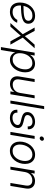

<svg xmlns="http://www.w3.org/2000/svg" viewBox="1563 -2331 972 4138"><g transform="rotate(90 2049.0 -262.0)"><path d="M234.4 10.3Q174.3 10.3 129.4 -13.9Q84.5 -38.1 59.6 -86.2Q34.7 -134.3 34.7 -205.6Q34.7 -274.9 56.2 -334.7Q77.6 -394.5 116.2 -438.7Q154.8 -482.9 207 -507.8Q259.3 -532.7 320.8 -532.7Q374 -532.7 412.1 -514.6Q450.2 -496.6 470.9 -464.1Q491.7 -431.6 491.7 -387.7Q491.7 -338.9 464.8 -307.6Q438 -276.4 385.7 -259Q333.5 -241.7 257.1 -234.6Q180.7 -227.5 81.1 -227.5L88.9 -281.2Q178.7 -281.2 243.2 -285.9Q307.6 -290.5 348.4 -302Q389.2 -313.5 408.4 -334.5Q427.7 -355.5 427.7 -387.7Q427.7 -426.3 399.2 -450.4Q370.6 -474.6 315.4 -474.6Q261.2 -474.6 220.5 -451.7Q179.7 -428.7 152.3 -389.9Q125 -351.1 111.3 -302.5Q97.7 -253.9 97.7 -203.1Q97.7 -159.7 111.6 -124.3Q125.5 -88.9 156.5 -68.1Q187.5 -47.4 237.8 -47.4Q297.4 -47.4 342 -75.7Q386.7 -104 408.2 -149.9L470.7 -145.5Q443.4 -76.2 381.1 -33Q318.8 10.3 234.4 10.3Z M476.1 0 739.3 -291 730.5 -242.7 573.2 -522.5H645.5L708 -408.2Q724.6 -377.4 740 -347.4Q755.4 -317.4 770.5 -287.6H738.3Q764.2 -317.4 789.3 -347.4Q814.5 -377.4 841.3 -408.2L942.4 -522.5H1020L769.5 -242.2L777.3 -290.5L942.4 0H870.6L797.9 -130.9Q781.7 -160.6 767.1 -189.2Q752.4 -217.8 736.8 -246.6H769.5Q744.6 -217.8 720.7 -189.2Q696.8 -160.6 670.4 -130.9L553.7 0Z M994.6 204.1 1114.7 -522.5H1177.2L1161.1 -424.3H1162.6Q1180.7 -456.1 1209.2 -480.2Q1237.8 -504.4 1273.9 -517.8Q1310.1 -531.2 1350.1 -531.2Q1408.2 -531.2 1450.4 -505.1Q1492.7 -479 1515.9 -431.6Q1539.1 -384.3 1539.1 -320.3Q1539.1 -259.8 1520.3 -200.7Q1501.5 -141.6 1466.3 -94.2Q1431.2 -46.9 1381.3 -18.6Q1331.5 9.8 1269 9.8Q1227.1 9.8 1195.1 -4.6Q1163.1 -19 1141.8 -43.9Q1120.6 -68.8 1110.8 -101.1H1108.9L1058.1 204.1ZM1261.7 -48.3Q1312 -48.3 1351.6 -71.8Q1391.1 -95.2 1418.7 -134.3Q1446.3 -173.3 1460.7 -221.7Q1475.1 -270 1475.1 -319.8Q1475.1 -392.6 1439 -433.1Q1402.8 -473.6 1340.3 -473.6Q1289.1 -473.6 1249.5 -450Q1210 -426.3 1182.4 -387Q1154.8 -347.7 1140.4 -299.6Q1126 -251.5 1126 -202.6Q1126 -131.3 1161.6 -89.8Q1197.3 -48.3 1261.7 -48.3Z M1786.1 8.8Q1732.9 8.8 1693.4 -14.2Q1653.8 -37.1 1636 -81.8Q1618.2 -126.5 1628.9 -190.9L1683.6 -522.5H1747.1L1692.9 -194.8Q1681.6 -126 1712.6 -87.9Q1743.7 -49.8 1806.6 -49.8Q1848.6 -49.8 1885.7 -67.4Q1922.9 -85 1948.5 -119.1Q1974.1 -153.3 1981.9 -203.1L2034.7 -522.5H2098.6L2011.7 0H1949.7L1970.2 -123.5H1985.8Q1952.1 -55.2 1899.9 -23.2Q1847.7 8.8 1786.1 8.8Z M2331.5 -727.5 2210.9 0H2147.5L2268.1 -727.5Z M2521 10.3Q2468.8 10.3 2429.2 -5.6Q2389.6 -21.5 2367.7 -52.7Q2345.7 -84 2344.7 -129.9Q2344.7 -134.8 2345 -139.4Q2345.2 -144 2345.2 -149.4L2407.7 -151.9Q2404.8 -99.1 2434.3 -72.3Q2463.9 -45.4 2521 -45.4Q2562 -45.4 2596.7 -59.6Q2631.3 -73.7 2652.6 -98.9Q2673.8 -124 2674.3 -156.2Q2675.3 -183.1 2655.8 -198.5Q2636.2 -213.9 2599.6 -222.7L2517.1 -243.2Q2456.1 -258.3 2425 -288.8Q2394 -319.3 2395.5 -366.2Q2396.5 -416 2425 -453.4Q2453.6 -490.7 2500.5 -511.2Q2547.4 -531.7 2602.1 -531.7Q2676.8 -531.7 2720.2 -495.8Q2763.7 -460 2766.6 -397Q2766.6 -391.6 2766.6 -386.2Q2766.6 -380.9 2766.1 -375L2704.6 -372.6Q2708 -421.4 2681.2 -448.7Q2654.3 -476.1 2601.6 -476.1Q2562.5 -476.1 2530.3 -461.9Q2498 -447.8 2478.8 -423.3Q2459.5 -398.9 2459 -368.2Q2458 -341.3 2478 -324.7Q2498 -308.1 2537.6 -298.8L2619.1 -278.3Q2680.2 -263.7 2710.2 -234.9Q2740.2 -206.1 2738.8 -159.7Q2737.8 -120.6 2720.2 -89.1Q2702.6 -57.6 2672.4 -35.4Q2642.1 -13.2 2603.3 -1.5Q2564.5 10.3 2521 10.3Z M2823.2 0 2909.7 -522.5H2973.1L2886.7 0ZM2959.5 -631.8Q2940.4 -631.8 2929.2 -645.3Q2918 -658.7 2920.9 -677.2Q2923.8 -696.3 2939.7 -709.7Q2955.6 -723.1 2974.6 -723.1Q2993.7 -723.1 3004.9 -709.7Q3016.1 -696.3 3013.2 -677.2Q3010.3 -658.7 2994.4 -645.3Q2978.5 -631.8 2959.5 -631.8Z M3231.4 10.7Q3169.4 10.7 3124.8 -16.4Q3080.1 -43.5 3055.9 -91.8Q3031.7 -140.1 3031.7 -204.1Q3031.7 -266.1 3051.8 -324.7Q3071.8 -383.3 3109.1 -430.2Q3146.5 -477.1 3198.5 -504.6Q3250.5 -532.2 3314 -532.2Q3376 -532.2 3420.7 -505.1Q3465.3 -478 3489.3 -429.2Q3513.2 -380.4 3513.2 -316.4Q3513.2 -253.9 3493.2 -195.3Q3473.1 -136.7 3435.8 -90.3Q3398.4 -43.9 3346.7 -16.6Q3294.9 10.7 3231.4 10.7ZM3232.9 -47.4Q3284.2 -47.4 3324.2 -70.8Q3364.3 -94.2 3392.3 -133.3Q3420.4 -172.4 3435.1 -220.2Q3449.7 -268.1 3449.7 -316.9Q3449.7 -364.7 3434.1 -399.9Q3418.5 -435.1 3387.7 -454.6Q3356.9 -474.1 3312.5 -474.1Q3262.2 -474.1 3222.2 -450.9Q3182.1 -427.7 3153.8 -388.7Q3125.5 -349.6 3110.4 -301.5Q3095.2 -253.4 3095.2 -203.6Q3095.2 -132.3 3130.6 -89.8Q3166 -47.4 3232.9 -47.4Z M3688 -316.9 3635.7 0H3572.3L3658.2 -522.5H3720.7L3700.2 -398.9L3684.1 -400.9Q3717.8 -468.8 3769.5 -500Q3821.3 -531.2 3881.8 -531.2Q3936.5 -531.2 3976.3 -507.6Q4016.1 -483.9 4034.2 -439Q4052.2 -394 4041.5 -329.6L3986.8 0H3923.3L3978 -329.6Q3989.3 -398.4 3959.5 -435.3Q3929.7 -472.2 3867.7 -472.2Q3824.7 -472.2 3786.9 -454.3Q3749 -436.5 3722.9 -401.6Q3696.8 -366.7 3688 -316.9Z"/></g></svg>

Font: Inter 28pt Light
Style: Italic
Weight: 300
Italic angle: -9.3988°
Designer: Rasmus Andersson
Foundry: rsms
Version: Version 4.001;git-66647c0bb